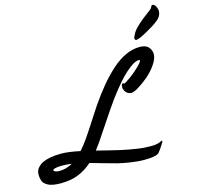

<svg xmlns="http://www.w3.org/2000/svg" viewBox="-207 -1104 1313 1267"><g transform="rotate(-15 450.0 -470.5)"><path d="M867.2 -645Q867.2 -614.3 840.6 -575.7Q814 -537.1 779.1 -507.3Q744.1 -477.5 710.2 -456.8Q676.3 -436 661.1 -436Q637.2 -436 623 -452.6Q608.9 -469.2 608.9 -488.8Q608.9 -500 613 -506.1Q617.2 -512.2 621.6 -512.2Q626 -512.2 627 -506.8Q642.6 -511.7 677 -537.4Q711.4 -563 739.7 -590.8Q768.1 -618.7 768.1 -628.4Q768.1 -632.8 762.2 -632.8Q751 -632.8 736.3 -627Q721.7 -621.1 697.3 -602.8Q672.9 -584.5 644.5 -555.9Q616.2 -527.3 576.2 -477.3Q536.1 -427.2 492.2 -361.8Q472.7 -333.5 437 -279.5Q401.4 -225.6 377.9 -191.2Q354.5 -156.7 333 -128.9Q342.3 -126.5 383.8 -116.2Q425.3 -106 439.2 -102.5Q453.1 -99.1 489 -90.8Q524.9 -82.5 544.4 -79.3Q564 -76.2 592.8 -71.3Q621.6 -66.4 645 -64.7Q668.5 -63 690.9 -63Q717.8 -63 735.8 -67.1Q753.9 -71.3 761 -75.7Q768.1 -80.1 768.6 -80.1Q772.9 -80.1 772.9 -75.2Q772.9 -72.3 771 -68.8Q764.2 -56.6 746.8 -31.2Q729.5 -5.9 721.2 -1Q697.3 13.2 627 13.2Q582.5 13.2 530.5 4.9Q478.5 -3.4 446.8 -11.5Q415 -19.5 352.8 -37.6Q290.5 -55.7 271 -61Q225.6 -20.5 173.8 -0.2Q122.1 20 54.2 20Q24.9 20 2.7 15.9Q-19.5 11.7 -33 3.9Q-46.4 -3.9 -54.9 -12.2Q-63.5 -20.5 -67.1 -32.7Q-70.8 -44.9 -72 -53.5Q-73.2 -62 -73.2 -74.2Q-73.2 -86.9 -69.1 -98.9Q-64.9 -110.8 -52.7 -124Q-40.5 -137.2 -21.2 -146.7Q-2 -156.2 30.8 -162.6Q63.5 -168.9 106 -168.9Q155.3 -168.9 234.9 -151.9Q262.7 -182.6 291.5 -224.4Q320.3 -266.1 357.7 -324.7Q395 -383.3 416 -414.1Q463.4 -482.9 506.8 -534.9Q550.3 -586.9 597.4 -628.9Q644.5 -670.9 692.6 -692.9Q740.7 -714.8 788.1 -714.8Q830.1 -714.8 848.6 -693.6Q867.2 -672.4 867.2 -645ZM157.2 -85.9Q119.6 -90.8 92.8 -90.8Q70.8 -90.8 55.7 -88.4Q40.5 -85.9 34.7 -82.8Q28.8 -79.6 28.8 -75.7Q28.8 -69.8 39.8 -65.4Q50.8 -61 65.9 -61Q113.3 -61 157.2 -85.9ZM862.3 -891.1Q876.5 -902.8 895.5 -916.3Q914.6 -929.7 921.9 -936.5Q929.2 -943.4 932.1 -952.1Q935.5 -960.9 941.4 -960.9Q955.1 -960.9 964.1 -944.1Q973.1 -927.2 973.1 -912.1Q973.1 -872.1 932.1 -845.2Q918.9 -832.5 858.9 -798.8Q798.8 -765.1 781.2 -765.1Q775.9 -765.1 772.9 -769.3Q770 -773.4 770 -777.8Q770 -782.2 772.5 -787.1Q783.2 -815.4 804.4 -838.6Q825.7 -861.8 862.3 -891.1Z"/></g></svg>

Font: Yellowtail
Style: Regular
Weight: 400
Designer: Astigmatic (AOETI)
Foundry: Astigmatic (AOETI)
Version: Version 1.000